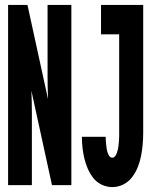

<svg xmlns="http://www.w3.org/2000/svg" viewBox="-20 -755 640 783"><path d="M438 8Q416 8 395.5 -1.5Q375 -11 361 -28.5Q347 -46 338 -67Q329 -88 324 -109Q319 -130 316.5 -152Q314 -174 314 -197H411Q411 -189 411.5 -181Q412 -173 413 -165Q414 -157 415 -149.5Q416 -142 418.5 -134Q421 -126 425.5 -119Q430 -112 438 -112Q445 -112 449.5 -118Q454 -124 456.5 -131Q459 -138 460.5 -144.5Q462 -151 463 -158.5Q464 -166 464.5 -173Q465 -180 465.5 -187Q466 -194 466 -201Q466 -208 466 -215V-615H392V-735H564V-215Q564 -191 562 -167Q560 -143 555.5 -120Q551 -97 542.5 -75Q534 -53 519.5 -33.5Q505 -14 483.5 -3Q462 8 438 8ZM13 0V-735H92L176 -350Q175 -373 174.5 -395.5Q174 -418 174 -441V-735H271V0H192L108 -385Q109 -362 109.5 -339.5Q110 -317 110 -294V0Z"/></svg>

Font: Iosevka Custom Heavy Extended
Style: Regular
Weight: 900
Width: 7
Monospace: yes
Designer: Belleve Invis
Foundry: Belleve Invis
Version: Version 11.2.4; ttfautohint (v1.8.4)